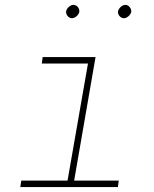

<svg xmlns="http://www.w3.org/2000/svg" viewBox="-20 -760 627 780"><path d="M153.3 -528.3H368.2L281.2 -26.4H462.4L459 0H62.5L66.4 -26.4H254.4L337.4 -502H149.9ZM248.5 -713.4Q250 -723.1 259.3 -731.7Q268.6 -740.2 278.3 -740.2Q283.7 -740.2 288.3 -737.8Q293 -735.4 296.4 -731.2Q299.8 -727.1 301.3 -722.2Q302.7 -717.3 302.2 -712.4Q300.8 -702.6 291.3 -694.3Q281.7 -686 272 -686Q261.7 -686.5 254.6 -695.1Q247.6 -703.6 248.5 -713.4ZM459.5 -713.4Q460.9 -723.1 470.2 -731.7Q479.5 -740.2 489.3 -740.2Q499.5 -740.2 506.8 -731.2Q514.2 -722.2 513.2 -712.4Q511.7 -702.6 502.2 -694.3Q492.7 -686 482.9 -686Q472.7 -686.5 465.3 -695.1Q458 -703.6 459.5 -713.4Z"/></svg>

Font: TypoPRO Roboto Mono
Style: Italic
Weight: 250
Designer: Google
Version: Version 2.000986; 2015; ttfautohint (v1.3)